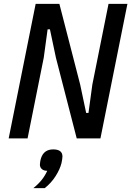

<svg xmlns="http://www.w3.org/2000/svg" viewBox="-20 -718 681 996"><path d="M270 -419 239 -566H227L207 -419L123 0H25L165 -698H288L396 -279L427 -132H439L459 -279L543 -698H641L501 0H378ZM256 57Q304 57 304 94Q304 99 302.5 109Q301 119 299 128Q291 160 268.5 195.5Q246 231 212 258H153Q179 237 196.5 215Q214 193 225 168Q207 168 197 159Q187 150 187 136Q187 131 188.5 121Q190 111 193 102Q208 57 256 57Z"/></svg>

Font: IBM Plex Sans Cond Medm
Style: Italic
Weight: 500
Width: 3
Italic angle: -11°
Designer: Mike Abbink, Paul van der Laan, Pieter van Rosmalen
Foundry: Bold Monday
Version: Version 1.3